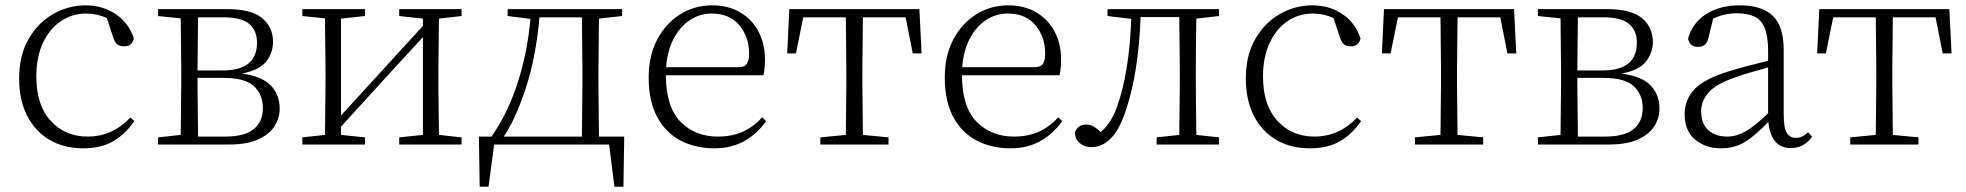

<svg xmlns="http://www.w3.org/2000/svg" viewBox="-20 -542 7373 720"><path d="M292 14.2Q219.7 14.2 165.8 -17.6Q111.8 -49.3 81.8 -107.9Q51.8 -166.5 51.8 -248Q51.8 -335 87.4 -396.2Q123 -457.5 179.9 -489.7Q236.8 -522 301.8 -522Q365.2 -522 414.3 -488.8Q463.4 -455.6 481.9 -397.9Q475.1 -368.2 445.8 -368.2Q428.2 -368.2 418.7 -376.7Q409.2 -385.3 403.8 -403.8L380.9 -474.1Q344.2 -491.2 303.2 -491.2Q250 -491.2 207.8 -462.4Q165.5 -433.6 140.9 -380.6Q116.2 -327.6 116.2 -254.9Q116.2 -147.9 170.2 -88.9Q224.1 -29.8 309.1 -29.8Q354 -29.8 393.8 -47.1Q433.6 -64.5 469.2 -101.1L483.9 -87.9Q451.7 -40.5 406 -13.2Q360.4 14.2 292 14.2Z M656.7 0H572.8V-26.9L657.7 -36.1L659.7 -226.1V-283.2L657.7 -473.1L572.8 -481.9V-507.8H833Q921.9 -507.8 962.9 -474.1Q1003.9 -440.4 1003.9 -384.8Q1003.9 -345.2 978.8 -312Q953.6 -278.8 886.7 -266.1Q961.9 -256.3 995.4 -221.7Q1028.8 -187 1028.8 -133.8Q1028.8 -100.1 1009.8 -69.3Q990.7 -38.6 948.5 -19.3Q906.2 0 836.9 0ZM722.7 -477.1 720.7 -277.8H814.9Q943.8 -277.8 943.8 -381.8Q943.8 -427.7 914.6 -452.4Q885.3 -477.1 817.9 -477.1ZM720.7 -250V-226.1L722.7 -29.8H823.7Q897.5 -29.8 931.6 -57.9Q965.8 -85.9 965.8 -137.2Q965.8 -187 932.6 -218.5Q899.4 -250 816.9 -250Z M1477.1 -481.9V-507.8H1710.9V-481.9L1626 -472.2L1624 -283.2V-226.1L1626 -36.1L1710.9 -26.9V0H1477.1V-26.9L1565.9 -36.1V-402.8L1421.9 -246.1L1258.8 -66.9V-36.1L1348.6 -26.9V0H1113.8V-26.9L1198.7 -36.1L1200.7 -226.1V-283.2L1198.7 -473.1L1113.8 -481.9V-507.8H1348.6V-481.9L1258.8 -472.2V-108.9L1398.9 -262.2L1565.9 -444.8V-472.2Z M1883.8 -481.9V-507.8H2313V-481.9L2226.1 -472.2L2224.1 -283.2V-226.1L2226.1 -29.8H2320.8L2317.9 158.2H2284.2L2264.2 0H1833L1812 158.2H1778.8L1775.9 -29.8H1823.2Q1883.8 -116.2 1920.9 -230.7Q1958 -345.2 1969.2 -471.2ZM2162.1 -29.8 2164.1 -226.1V-283.2L2162.1 -477.1H2002.9Q1996.1 -395 1979.5 -315.9Q1962.9 -236.8 1935.1 -164.1Q1922.4 -128.9 1905.8 -94.7Q1889.2 -60.5 1869.1 -29.8Z M2658.7 14.2Q2587.4 14.2 2531.7 -15.1Q2476.1 -44.4 2444.3 -103.5Q2412.6 -162.6 2412.6 -252Q2412.6 -334 2445.1 -394.8Q2477.5 -455.6 2531.5 -488.8Q2585.4 -522 2649.9 -522Q2711.4 -522 2756.1 -495.4Q2800.8 -468.8 2824.7 -423.1Q2848.6 -377.4 2848.6 -319.8Q2848.6 -282.7 2842.8 -259.8H2477.1Q2477.5 -140.6 2532.2 -85.2Q2586.9 -29.8 2671.9 -29.8Q2724.1 -29.8 2764.9 -47.9Q2805.7 -65.9 2837.9 -102.1L2853 -87.9Q2819.8 -40.5 2771.5 -13.2Q2723.1 14.2 2658.7 14.2ZM2478 -290H2748Q2772 -290 2780.5 -302.5Q2789.1 -314.9 2789.1 -340.8Q2789.1 -403.8 2752.4 -447.5Q2715.8 -491.2 2648.9 -491.2Q2604 -491.2 2566.9 -466.6Q2529.8 -441.9 2506.1 -396.7Q2482.4 -351.6 2478 -290Z M3150.9 0H3056.2V-26.9L3151.9 -36.1L3153.8 -226.1V-283.2L3151.9 -477.1H2992.2L2964.8 -341.8H2932.1L2939.9 -507.8H3427.7L3436 -341.8H3402.8L3376 -477.1H3215.8L3213.9 -283.2V-226.1L3215.8 -36.1L3312 -26.9V0Z M3769 14.2Q3697.8 14.2 3642.1 -15.1Q3586.4 -44.4 3554.7 -103.5Q3522.9 -162.6 3522.9 -252Q3522.9 -334 3555.4 -394.8Q3587.9 -455.6 3641.8 -488.8Q3695.8 -522 3760.3 -522Q3821.8 -522 3866.5 -495.4Q3911.1 -468.8 3935.1 -423.1Q3959 -377.4 3959 -319.8Q3959 -282.7 3953.1 -259.8H3587.4Q3587.9 -140.6 3642.6 -85.2Q3697.3 -29.8 3782.2 -29.8Q3834.5 -29.8 3875.2 -47.9Q3916 -65.9 3948.2 -102.1L3963.4 -87.9Q3930.2 -40.5 3881.8 -13.2Q3833.5 14.2 3769 14.2ZM3588.4 -290H3858.4Q3882.3 -290 3890.9 -302.5Q3899.4 -314.9 3899.4 -340.8Q3899.4 -403.8 3862.8 -447.5Q3826.2 -491.2 3759.3 -491.2Q3714.4 -491.2 3677.2 -466.6Q3640.1 -441.9 3616.5 -396.7Q3592.8 -351.6 3588.4 -290Z M4401.4 0H4317.4V-26.9L4402.3 -36.1L4404.3 -226.1V-283.2L4402.3 -478H4257.3Q4249.5 -271 4203.1 -131.8Q4179.2 -57.1 4146.2 -23.7Q4113.3 9.8 4073.2 9.8Q4046.4 9.8 4028.8 -5.4Q4011.2 -20.5 4011.2 -46.9Q4022.9 -75.2 4053.2 -75.2Q4067.4 -75.2 4080.3 -67.9Q4093.3 -60.5 4107.4 -46.9Q4145.5 -76.7 4169.4 -143.1Q4192.4 -208 4205.6 -291Q4218.8 -374 4222.2 -471.2L4133.3 -481.9V-507.8H4551.3V-481.9L4466.3 -472.2Q4465.8 -444.3 4465.3 -410.4Q4464.8 -376.5 4464.6 -343Q4464.4 -309.6 4464.4 -283.2V-226.1Q4464.4 -185.5 4465.1 -131.3Q4465.8 -77.1 4466.3 -36.1L4551.3 -26.9V0Z M4892.1 14.2Q4819.8 14.2 4765.9 -17.6Q4711.9 -49.3 4681.9 -107.9Q4651.9 -166.5 4651.9 -248Q4651.9 -335 4687.5 -396.2Q4723.1 -457.5 4780 -489.7Q4836.9 -522 4901.9 -522Q4965.3 -522 5014.4 -488.8Q5063.5 -455.6 5082 -397.9Q5075.2 -368.2 5045.9 -368.2Q5028.3 -368.2 5018.8 -376.7Q5009.3 -385.3 5003.9 -403.8L4981 -474.1Q4944.3 -491.2 4903.3 -491.2Q4850.1 -491.2 4807.9 -462.4Q4765.6 -433.6 4741 -380.6Q4716.3 -327.6 4716.3 -254.9Q4716.3 -147.9 4770.3 -88.9Q4824.2 -29.8 4909.2 -29.8Q4954.1 -29.8 4993.9 -47.1Q5033.7 -64.5 5069.3 -101.1L5084 -87.9Q5051.8 -40.5 5006.1 -13.2Q4960.4 14.2 4892.1 14.2Z M5380.9 0H5286.1V-26.9L5381.8 -36.1L5383.8 -226.1V-283.2L5381.8 -477.1H5222.2L5194.8 -341.8H5162.1L5169.9 -507.8H5657.7L5666 -341.8H5632.8L5606 -477.1H5445.8L5443.8 -283.2V-226.1L5445.8 -36.1L5542 -26.9V0Z M5831.1 0H5747.1V-26.9L5832 -36.1L5834 -226.1V-283.2L5832 -473.1L5747.1 -481.9V-507.8H6007.3Q6096.2 -507.8 6137.2 -474.1Q6178.2 -440.4 6178.2 -384.8Q6178.2 -345.2 6153.1 -312Q6127.9 -278.8 6061 -266.1Q6136.2 -256.3 6169.7 -221.7Q6203.1 -187 6203.1 -133.8Q6203.1 -100.1 6184.1 -69.3Q6165 -38.6 6122.8 -19.3Q6080.6 0 6011.2 0ZM5897 -477.1 5895 -277.8H5989.3Q6118.2 -277.8 6118.2 -381.8Q6118.2 -427.7 6088.9 -452.4Q6059.6 -477.1 5992.2 -477.1ZM5895 -250V-226.1L5897 -29.8H5998Q6071.8 -29.8 6106 -57.9Q6140.1 -85.9 6140.1 -137.2Q6140.1 -187 6106.9 -218.5Q6073.7 -250 5991.2 -250Z M6695.3 13.2Q6656.7 13.2 6636.2 -12.7Q6615.7 -38.6 6611.3 -85Q6564.5 -35.6 6525.4 -10.7Q6486.3 14.2 6433.1 14.2Q6375.5 14.2 6336.4 -18.8Q6297.4 -51.8 6297.4 -113.8Q6297.4 -169.4 6335.7 -208.7Q6374 -248 6467.3 -275.9Q6502.4 -286.6 6539.1 -296.1Q6575.7 -305.7 6610.4 -314V-350.1Q6610.4 -406.7 6597.4 -437.5Q6584.5 -468.3 6558.3 -480.2Q6532.2 -492.2 6492.2 -492.2Q6447.3 -492.2 6404.3 -472.2L6387.2 -401.9Q6382.8 -381.8 6372.8 -374Q6362.8 -366.2 6347.2 -366.2Q6316.4 -366.2 6310.1 -397Q6326.7 -456.1 6377.7 -489Q6428.7 -522 6505.4 -522Q6586.9 -522 6627.9 -482.7Q6668.9 -443.4 6668.9 -354V-112.8Q6668.9 -61 6680.9 -43Q6692.9 -24.9 6715.3 -24.9Q6737.8 -24.9 6760.3 -45.9L6775.4 -29.8Q6745.6 13.2 6695.3 13.2ZM6610.4 -117.2V-289.1Q6576.7 -279.8 6543 -270Q6509.3 -260.3 6479 -249Q6412.6 -225.1 6386 -193.8Q6359.4 -162.6 6359.4 -125Q6359.4 -77.6 6386.2 -53.7Q6413.1 -29.8 6457 -29.8Q6490.7 -29.8 6524.7 -48.6Q6558.6 -67.4 6610.4 -117.2Z M7013.2 0H6918.5V-26.9L7014.2 -36.1L7016.1 -226.1V-283.2L7014.2 -477.1H6854.5L6827.1 -341.8H6794.4L6802.2 -507.8H7290L7298.3 -341.8H7265.1L7238.3 -477.1H7078.1L7076.2 -283.2V-226.1L7078.1 -36.1L7174.3 -26.9V0Z"/></svg>

Font: Source Han Serif TW ExtraLight
Style: Regular
Weight: 250
Designer: Ryoko NISHIZUKA Ë•øÂ°öÊ∂ºÂ≠ê (kana & ideographs); Frank Grie√ühammer (Latin, Greek & Cyrillic); Wenlong ZHANG Âº†ÊñáÈæô 
Foundry: Adobe
Version: Version 2.003;hotconv 1.1.1;makeotfexe 2.6.0